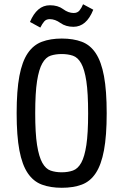

<svg xmlns="http://www.w3.org/2000/svg" viewBox="-20 -880 585 910"><path d="M58.9 -343.3Q58.9 -236.1 71.9 -167.4Q84.9 -98.7 111.5 -59.4Q138.1 -20 178.6 -5Q219 10 272.9 10Q327.4 10 367.6 -5Q407.9 -20 434 -59.7Q460.1 -99.4 472.9 -168.1Q485.7 -236.9 485.7 -343.3Q485.7 -450.4 472.9 -519.1Q460.1 -587.9 434 -627.4Q407.9 -667 367.6 -682.1Q327.4 -697.3 272.9 -697.3Q219 -697.3 178.6 -682.1Q138.1 -667 111.5 -627.8Q84.9 -588.6 71.9 -519.9Q58.9 -451.1 58.9 -343.3ZM146.9 -343Q146.9 -439.7 155.6 -495.7Q164.4 -551.7 180.8 -580.3Q197.1 -608.9 220.4 -616.4Q243.7 -623.9 272.4 -623.9Q301.9 -623.9 325.4 -616Q348.9 -608.1 364.9 -579.4Q380.9 -550.7 389.3 -494.9Q397.7 -439 397.7 -342.7Q397.7 -248.1 389.3 -192.6Q380.9 -137 365 -108.5Q349.1 -80 325.6 -71.7Q302.1 -63.4 272.4 -63.4Q243.4 -63.4 220.1 -71.4Q196.9 -79.3 180.6 -108.3Q164.4 -137.3 155.6 -192.9Q146.9 -248.4 146.9 -343ZM171.1 -749.3Q180.3 -767.7 189.7 -778.5Q199.1 -789.3 216 -789.3Q241 -789.3 266.4 -771.1Q291.9 -753 328 -753Q358.7 -753 382.1 -772.9Q405.6 -792.9 422.1 -834L373.7 -859.9Q366.9 -842.9 357 -830.6Q347.1 -818.4 329.4 -818.4Q303.9 -818.4 279.1 -836.8Q254.4 -855.1 216.9 -855.1Q185.1 -855.1 161.8 -835Q138.4 -814.9 122.1 -776Z"/></svg>

Font: Secuela Black
Style: Regular
Weight: 900
Designer: Fernando Haro
Foundry: deFharo
Version: Version 1.704